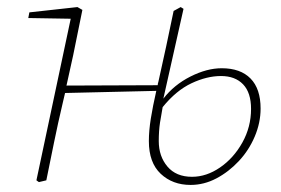

<svg xmlns="http://www.w3.org/2000/svg" viewBox="-20 -510 796 543"><path d="M429 -111Q429 -68 453.5 -39Q478 -10 523 -10Q564 -10 602.5 -36.5Q641 -63 665.5 -107Q690 -151 690 -202Q690 -248 667.5 -271.5Q645 -295 605 -295Q565 -295 521.5 -274.5Q478 -254 440 -207Q436 -186 432.5 -163Q429 -140 429 -111ZM90 5 83 0 180 -457 60 -459 63 -475 199 -490 213 -482 187 -354 168 -268 426 -269Q426 -273 428 -279Q439 -328 450 -379Q461 -430 471 -479L491 -490L499 -485L442 -231Q472 -270 518.5 -293.5Q565 -317 607 -317Q660 -317 688.5 -288Q717 -259 717 -203Q717 -163 700.5 -124Q684 -85 655.5 -54.5Q627 -24 592 -5.5Q557 13 519 13Q468 13 434.5 -18.5Q401 -50 401 -111Q401 -140 406.5 -174.5Q412 -209 422 -253L164 -247L157 -217Q144 -162 133 -108Q122 -54 111 0Z"/></svg>

Font: Source Serif 4 SmText ExtraLight
Style: Italic
Weight: 200
Italic angle: -12°
Designer: Frank Grießhammer
Foundry: Adobe
Version: Version 4.005;hotconv 1.1.0;makeotfexe 2.6.0